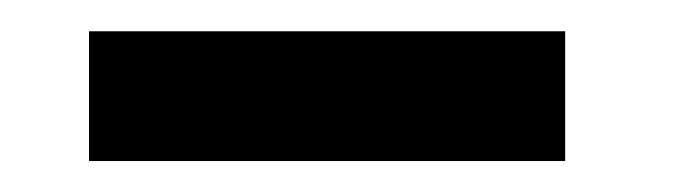

<svg xmlns="http://www.w3.org/2000/svg" viewBox="-20 -329 448 124"><path d="M345 -225H37.5V-308.8H345Z"/></svg>

Font: Cambay
Style: Bold
Weight: 700
Designer: Pooja Saxena
Foundry: Pooja Saxena
Version: Version 1.096;PS 001.096;hotconv 1.0.70;makeotf.lib2.5.58329